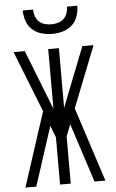

<svg xmlns="http://www.w3.org/2000/svg" viewBox="-62 -997 625 1038"><g transform="rotate(-5 250.0 -477.5)"><path d="M92 0H33L164 -403L33 -735H94L221 -411V-735H279V-411L406 -735H467L336 -403L467 0H408L304 -320L279 -257V0H221V-257L196 -320ZM250 -815Q221 -815 192.5 -823Q164 -831 142.5 -850.5Q121 -870 111.5 -898Q102 -926 102 -955H158Q158 -937 164 -919.5Q170 -902 183 -889.5Q196 -877 214 -872Q232 -867 250 -867Q268 -867 286 -872Q304 -877 317 -889.5Q330 -902 336 -919.5Q342 -937 342 -955H398Q398 -926 388.5 -898Q379 -870 357.5 -850.5Q336 -831 307.5 -823Q279 -815 250 -815Z"/></g></svg>

Font: Iosevka Fixed SS04 Light
Style: Regular
Weight: 300
Monospace: yes
Designer: Belleve Invis
Foundry: Belleve Invis
Version: Version 32.5.0